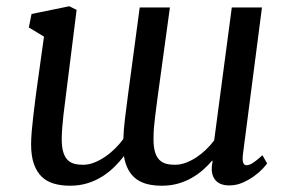

<svg xmlns="http://www.w3.org/2000/svg" viewBox="-20 -588 929 618"><path d="M80.1 -124Q80.1 -140.1 82 -164.1Q84 -188 86.9 -212.4Q89.8 -236.8 92.5 -258.5Q95.2 -280.3 96.7 -291.5L121.6 -470.2L72.8 -499.5L81.5 -543L203.1 -567.9L226.6 -556.2L192.9 -287.6Q191.4 -274.4 189 -256.3Q186.5 -238.3 184.3 -218.5Q182.1 -198.7 180.4 -178.2Q178.7 -157.7 178.7 -139.6Q178.7 -114.7 183.6 -98.6Q188.5 -82.5 197.3 -73.5Q206.1 -64.5 218.8 -61Q231.4 -57.6 247.1 -57.6Q265.1 -57.6 283.2 -64.7Q301.3 -71.8 318.1 -83.3Q335 -94.7 350.1 -109.6Q365.2 -124.5 377 -140.6Q377.9 -171.4 382.6 -209Q387.2 -246.6 392.1 -283.2L429.7 -564H526.9L488.8 -286.1Q485.8 -264.2 483.4 -245.1Q481 -226.1 478.8 -208.7Q476.6 -191.4 475.3 -174.6Q474.1 -157.7 474.1 -139.6Q474.1 -114.7 479 -98.6Q483.9 -82.5 492.9 -73.5Q502 -64.5 514.6 -61Q527.3 -57.6 543 -57.6Q560.5 -57.6 578.1 -64.2Q595.7 -70.8 612.1 -81.5Q628.4 -92.3 643.1 -106.4Q657.7 -120.6 669.4 -136.2L726.1 -564H823.2L762.2 -93.3Q757.3 -56.2 772.9 -56.2Q776.9 -56.2 781.2 -57.4Q785.6 -58.6 791.7 -62.3Q797.9 -65.9 805.9 -72.3Q814 -78.6 824.7 -88.4L839.8 -62Q836.4 -56.6 825.4 -44.9Q814.5 -33.2 798.1 -21.2Q781.7 -9.3 761.2 -0.2Q740.7 8.8 718.3 8.8Q684.6 8.8 670.7 -11.7Q656.7 -32.2 664.1 -66.9L663.6 -71.8Q650.4 -56.2 633.8 -41.5Q617.2 -26.9 597.2 -15.4Q577.1 -3.9 553.2 2.9Q529.3 9.8 501 9.8Q476.1 9.8 455.6 4.9Q435.1 0 419.4 -11.2Q403.8 -22.5 393.6 -40.8Q383.3 -59.1 378.9 -85.4Q365.7 -68.4 348.6 -51.3Q331.5 -34.2 310.1 -20.5Q288.6 -6.8 262.5 1.5Q236.3 9.8 205.1 9.8Q177.2 9.8 154.1 3.2Q130.9 -3.4 114.5 -19Q98.1 -34.7 89.1 -60.3Q80.1 -85.9 80.1 -124Z"/></svg>

Font: Merriweather
Style: Italic
Weight: 400
Italic angle: -7°
Designer: Eben Sorkin ( eben@eyebytes.com )
Foundry: Eben Sorkin ( eben@eyebytes.com )
Version: Version 1.005; ttfautohint (v0.97) -l 13 -r 13 -G 200 -x 24 